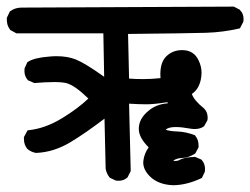

<svg xmlns="http://www.w3.org/2000/svg" viewBox="-27 -585 742 569"><path d="M448.7 -353.5Q448.2 -359.4 448.2 -364.7Q448.2 -400.4 465.3 -417.5Q484.4 -436.5 512.7 -436.5Q547.4 -436.5 561.5 -406.2Q570.3 -388.2 570.3 -369.1Q570.3 -358.9 567.9 -348.1Q561.5 -319.8 541.5 -306.6Q548.3 -287.1 577.6 -263.7Q588.4 -252.9 588.4 -236.8Q588.4 -233.9 587.9 -229L578.1 -211.4L577.1 -210.4Q566.4 -202.6 549.8 -202.6Q542 -202.6 531.7 -204.6Q511.2 -208.5 493.2 -208.5Q472.7 -208.5 463.9 -200.7Q473.6 -196.3 499.3 -195.3Q524.9 -194.3 550.8 -184.1L551.8 -182.6Q561.5 -170.9 561.5 -153.3Q561.5 -151.9 561.5 -148.4L551.8 -130.4L550.3 -129.4Q531.7 -117.2 511.7 -116.7Q497.1 -116.2 486.3 -108.9Q489.7 -107.9 493.2 -107.9Q500 -107.9 505.9 -111.3Q519 -119.1 551.3 -120.1L570.3 -111.8L571.3 -110.4Q580.6 -99.6 580.6 -84Q580.6 -80.6 580.1 -76.2L571.3 -57.6Q525.9 -36.1 485.4 -36.1Q485.4 -36.1 484.9 -36.1Q441.4 -38.1 417 -62.5Q397.5 -82 397.5 -103.5Q397.5 -106 397.9 -108.9Q400.4 -129.9 413.6 -148.4Q384.3 -177.2 384.3 -203.1Q384.3 -232.9 412.6 -256.3Q436 -276.4 470.2 -278.8L469.2 -282.2Q429.7 -275.9 407 -275.9Q384.3 -275.9 355.5 -277.8L360.4 -78.1L351.1 -59.6L350.1 -58.6Q339.8 -49.3 324.2 -49.3Q320.8 -49.3 316.4 -49.8L298.8 -58.1L297.4 -59.6Q288.6 -70.8 286.1 -85L282.7 -233.4Q229 -192.4 184.1 -165Q133.3 -133.8 79.6 -131.8Q64.9 -134.3 53.7 -144Q43.9 -156.2 43.9 -173.3Q43.9 -175.3 43.9 -178.7L54.7 -198.7L58.6 -199.2Q107.9 -204.6 157.2 -234.9Q203.1 -262.7 234.9 -293Q214.8 -312.5 198.5 -324Q182.1 -335.4 169.7 -338.6Q157.2 -341.8 133.1 -341.8Q108.9 -341.8 74.7 -338.9L55.7 -347.2L54.7 -348.6Q45.4 -359.4 45.4 -375Q45.4 -378.4 45.9 -382.8L54.2 -400.9L56.2 -401.9Q74.7 -414.1 120.6 -417.5Q130.9 -418.5 140.1 -418.5Q173.3 -418.5 197.8 -408.7Q225.6 -397.5 281.7 -357.4L279.3 -486.3H21.5L3.4 -496.1Q-2.9 -504.9 -4.9 -512.5Q-6.8 -520 -6.8 -527.3Q-6.8 -528.8 -6.8 -532.2L2.4 -551.3L3.9 -552.2Q18.1 -562.5 37.1 -562.5L666 -565.4L683.6 -556.2L684.1 -555.2Q694.8 -544.9 694.8 -528.8Q694.8 -525.9 694.3 -521L684.1 -501Q633.8 -489.3 583 -487.8Q534.2 -486.3 352.5 -484.4L355.5 -352.1Q374.5 -350.6 397.9 -350.6Q421.4 -350.6 448.7 -353.5Z"/></svg>

Font: Bakudai
Style: Bold
Weight: 700
Version: Version 1.48